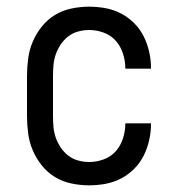

<svg xmlns="http://www.w3.org/2000/svg" viewBox="-20 -548 540 576"><path d="M247 8Q221 8 194.5 2.5Q168 -3 145.5 -16.5Q123 -30 106 -51Q89 -72 78.5 -96.5Q68 -121 64.5 -147.5Q61 -174 61 -200V-320Q61 -346 64.5 -372.5Q68 -399 78.5 -423.5Q89 -448 106 -469Q123 -490 145.5 -503.5Q168 -517 194.5 -522.5Q221 -528 247 -528Q272 -528 296.5 -523.5Q321 -519 343 -507.5Q365 -496 382.5 -478.5Q400 -461 411 -439Q422 -417 427.5 -392.5Q433 -368 433 -344Q433 -343 433 -342.5Q433 -342 433 -342H356Q356 -342 356 -342.5Q356 -343 356 -343Q356 -365 349 -387Q342 -409 327.5 -425.5Q313 -442 291.5 -450Q270 -458 247 -458Q231 -458 214.5 -453.5Q198 -449 185 -439Q172 -429 162.5 -415Q153 -401 147.5 -385.5Q142 -370 140.5 -353.5Q139 -337 139 -320V-200Q139 -183 140.5 -166.5Q142 -150 147.5 -134.5Q153 -119 162.5 -105Q172 -91 185 -81Q198 -71 214.5 -66.5Q231 -62 247 -62Q270 -62 291.5 -70Q313 -78 327.5 -94.5Q342 -111 349 -133Q356 -155 356 -177Q356 -177 356 -177.5Q356 -178 356 -178H433Q433 -178 433 -177.5Q433 -177 433 -176Q433 -152 427.5 -127.5Q422 -103 411 -81Q400 -59 382.5 -41.5Q365 -24 343 -12.5Q321 -1 296.5 3.5Q272 8 247 8Z"/></svg>

Font: Iosevka Gothic
Style: Regular
Weight: 400
Monospace: yes
Designer: Belleve Invis
Foundry: Belleve Invis
Version: Version 15.5.1; ttfautohint (v1.8.4)